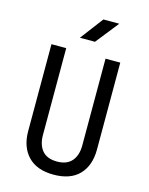

<svg xmlns="http://www.w3.org/2000/svg" viewBox="-139 -1036 877 1132"><g transform="rotate(15 300.0 -470.0)"><path d="M300 10Q198 10 144 -46.5Q90 -103 90 -200V-730H180V-200Q180 -140 209.5 -105Q239 -70 300 -70Q360 -70 390 -105Q420 -140 420 -200V-730H510V-200Q510 -102 456.5 -46Q403 10 300 10ZM242 -810 348 -950H445L334 -810Z"/></g></svg>

Font: JetBrains Mono Zero
Style: Regular-Zero
Weight: 400
Designer: Philipp Nurullin, Konstantin Bulenkov
Foundry: JetBrains
Version: Version 2.211